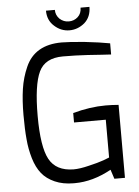

<svg xmlns="http://www.w3.org/2000/svg" viewBox="-61 -961 735 1012"><g transform="rotate(-5 307.0 -454.5)"><path d="M221 -914H268Q268 -886 288 -866Q309 -847 336 -847Q364 -847 384 -865Q404 -883 404 -914H451Q451 -861 416 -830Q380 -800 336 -800Q291 -800 256 -832Q221 -863 221 -914ZM60 -248Q55 -300 55 -376Q55 -453 64 -514Q73 -574 97 -628Q146 -740 289 -740Q328 -740 410 -732Q491 -723 543 -713V-654Q534 -654 493 -657Q452 -660 420 -662Q356 -666 289 -666Q194 -666 162 -598Q129 -529 129 -365Q129 -201 165 -135Q201 -69 293 -68Q327 -68 375 -80Q423 -91 454 -102L485 -114V-314H317V-364Q408 -389 491 -389Q523 -389 559 -386V0H503L487 -49Q389 5 293 5H287Q231 5 188 -14Q145 -33 120 -64Q94 -96 79 -146Q64 -197 60 -248Z"/></g></svg>

Font: Mina
Style: Regular
Weight: 400
Version: Version 1.000